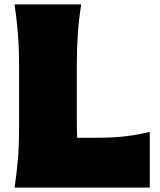

<svg xmlns="http://www.w3.org/2000/svg" viewBox="-20 -855 731 875"><path d="M46.4 0Q56.2 -65.4 61.5 -127.7Q66.9 -189.9 66.9 -269.5V-555.2Q66.9 -638.2 61.5 -702.6Q56.2 -767.1 46.4 -835H350.1Q339.4 -767.1 334.7 -702.6Q330.1 -638.2 330.1 -555.2V-311.5Q330.1 -266.6 331.5 -227.1H412.6Q467.8 -227.1 510 -230Q552.2 -232.9 588.9 -239Q625.5 -245.1 662.6 -253.9V0Z"/></svg>

Font: Pinar-DS3-FD Black
Style: Regular
Weight: 900
Designer: Amin Abedi
Version: Version 3.000